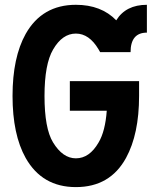

<svg xmlns="http://www.w3.org/2000/svg" viewBox="-20 -762 626 792"><path d="M293 9.8Q153.8 9.8 85.9 -110.4Q31.7 -207 31.7 -366.2Q31.7 -524.9 85.9 -622.1Q153.8 -742.2 293 -742.2Q397.5 -742.2 459.5 -678.2Q499 -742.2 585.9 -742.2V-627.4Q518.6 -627.4 518.6 -546.9H393.1Q391.6 -549.8 386.7 -558.1Q348.1 -623.5 293 -623.5Q237.3 -623.5 199.2 -558.1Q163.6 -497.6 163.6 -366.2Q163.6 -232.4 198.7 -174.8Q238.8 -108.9 293 -108.9Q349.1 -108.9 386.7 -174.3Q414.1 -220.2 420.4 -305.2H268.1V-427.2H553.7V-366.2Q553.7 -209 500 -110.8Q434.1 9.8 293 9.8Z"/></svg>

Font: Consola Mono
Style: Bold
Weight: 700
Monospace: yes
Designer: Wojciech Kalinowski "wmk69" (wmk69@o2.pl)
Foundry: Wojciech Kalinowski "wmk69" (wmk69@o2.pl)
Version: Version 2.1.0